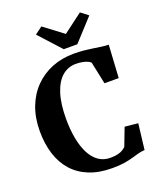

<svg xmlns="http://www.w3.org/2000/svg" viewBox="-176 -1092 1014 1212"><g transform="rotate(-20 331.5 -486.0)"><path d="M366.5 11Q278.5 11 212.5 -15.5Q146.5 -42 102.5 -91.2Q58.5 -140.5 36.5 -209.8Q14.5 -279 14.5 -364Q14.5 -454 42 -525.5Q69.5 -597 119.2 -647.5Q169 -698 236 -724.8Q303 -751.5 382.5 -751.5Q420 -751.5 450.8 -748.5Q481.5 -745.5 508 -741.2Q534.5 -737 559.5 -733.5Q584.5 -730 610.5 -729L597.5 -509.5H502L470.5 -659Q464.5 -666 451.8 -672Q439 -678 419.2 -682.2Q399.5 -686.5 372.5 -686.5Q320.5 -686.5 281 -652.8Q241.5 -619 219.2 -550.8Q197 -482.5 197 -379.5Q197 -310 208 -250.5Q219 -191 241 -147.2Q263 -103.5 297 -79Q331 -54.5 377 -54.5Q407.5 -54.5 427.5 -59.5Q447.5 -64.5 460.2 -72.5Q473 -80.5 482 -89.5L527.5 -208.5L616 -199.5L595.5 -27Q571.5 -25.5 550 -19.5Q528.5 -13.5 504 -6.5Q479.5 0.5 446.5 5.8Q413.5 11 366.5 11ZM334 -799.5 200.5 -946 250 -983 379.5 -885.5 509 -983 558.5 -945 425 -799.5Z"/></g></svg>

Font: Merriweather 28pt ExtraBold
Style: Regular
Weight: 800
Version: Version 2.100